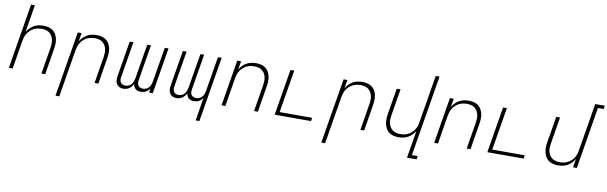

<svg xmlns="http://www.w3.org/2000/svg" viewBox="-55 -1327 6746 2134"><g transform="rotate(10 3317.5 -260.0)"><path d="M39 0 160 -735H203L152 -424Q166 -449 186.5 -469.5Q207 -490 231.5 -503.5Q256 -517 283 -522.5Q310 -528 337 -528Q366 -528 393.5 -521.5Q421 -515 443 -499Q465 -483 478.5 -459.5Q492 -436 498 -408.5Q504 -381 503 -352Q502 -323 497 -294L449 0H406L456 -301Q459 -324 460 -347.5Q461 -371 455.5 -393Q450 -415 439 -434Q428 -453 410 -466Q392 -479 370 -484.5Q348 -490 324 -490Q302 -490 280 -486Q258 -482 236.5 -471.5Q215 -461 197 -444.5Q179 -428 166 -408.5Q153 -389 146 -367Q139 -345 135 -323L82 0Z M603 215 725 -520H768L752 -424Q766 -449 786.5 -469.5Q807 -490 831.5 -503.5Q856 -517 883 -522.5Q910 -528 937 -528Q966 -528 993.5 -521.5Q1021 -515 1043 -499Q1065 -483 1078.5 -459.5Q1092 -436 1098 -408.5Q1104 -381 1103 -352Q1102 -323 1097 -294L1049 0H1006L1056 -301Q1059 -324 1060 -347.5Q1061 -371 1055.5 -393Q1050 -415 1039 -434Q1028 -453 1010 -466Q992 -479 970 -484.5Q948 -490 924 -490Q902 -490 880 -486Q858 -482 836.5 -471.5Q815 -461 797 -444.5Q779 -428 766 -408.5Q753 -389 746 -367Q739 -345 735 -323L646 215Z M1330 8Q1306 8 1285.5 -2Q1265 -12 1254 -31.5Q1243 -51 1242 -75Q1241 -99 1245 -123L1311 -520H1353L1286 -116Q1283 -100 1284.5 -83.5Q1286 -67 1294.5 -54.5Q1303 -42 1318 -36Q1333 -30 1349 -30Q1367 -30 1385 -38Q1403 -46 1415.5 -61Q1428 -76 1434.5 -94Q1441 -112 1444 -130L1509 -520H1551L1484 -116Q1481 -100 1482.5 -83.5Q1484 -67 1492.5 -54.5Q1501 -42 1516 -36Q1531 -30 1547 -30Q1565 -30 1583 -38Q1601 -46 1613.5 -61Q1626 -76 1632.5 -94Q1639 -112 1642 -130L1707 -520H1749L1663 0H1621L1628 -47Q1620 -34 1609 -23.5Q1598 -13 1584.5 -5.5Q1571 2 1556.5 5Q1542 8 1528 8Q1511 8 1495.5 3.5Q1480 -1 1468.5 -11Q1457 -21 1450 -35.5Q1443 -50 1441 -66Q1434 -50 1422.5 -35.5Q1411 -21 1396 -11Q1381 -1 1364 3.5Q1347 8 1330 8Z M2185 215 2228 -47Q2220 -34 2209 -23.5Q2198 -13 2184.5 -5.5Q2171 2 2156.5 5Q2142 8 2128 8Q2111 8 2095.5 3.5Q2080 -1 2068.5 -11Q2057 -21 2050 -35.5Q2043 -50 2041 -66Q2034 -50 2022.5 -35.5Q2011 -21 1996 -11Q1981 -1 1964 3.5Q1947 8 1930 8Q1906 8 1885.5 -2Q1865 -12 1854 -31.5Q1843 -51 1842 -75Q1841 -99 1845 -123L1911 -520H1953L1886 -116Q1883 -100 1884.5 -83.5Q1886 -67 1894.5 -54.5Q1903 -42 1918 -36Q1933 -30 1949 -30Q1967 -30 1985 -38Q2003 -46 2015.5 -61Q2028 -76 2034.5 -94Q2041 -112 2044 -130L2109 -520H2151L2084 -116Q2081 -100 2082.5 -83.5Q2084 -67 2092.5 -54.5Q2101 -42 2116 -36Q2131 -30 2147 -30Q2165 -30 2183 -38Q2201 -46 2213.5 -61Q2226 -76 2232.5 -94Q2239 -112 2242 -130L2307 -520H2349L2227 215Z M2439 0 2525 -520H2568L2552 -424Q2566 -449 2586.5 -469.5Q2607 -490 2631.5 -503.5Q2656 -517 2683 -522.5Q2710 -528 2737 -528Q2766 -528 2793.5 -521.5Q2821 -515 2843 -499Q2865 -483 2878.5 -459.5Q2892 -436 2898 -408.5Q2904 -381 2903 -352Q2902 -323 2897 -294L2849 0H2806L2856 -301Q2859 -324 2860 -347.5Q2861 -371 2855.5 -393Q2850 -415 2839 -434Q2828 -453 2810 -466Q2792 -479 2770 -484.5Q2748 -490 2724 -490Q2702 -490 2680 -486Q2658 -482 2636.5 -471.5Q2615 -461 2597 -444.5Q2579 -428 2566 -408.5Q2553 -389 2546 -367Q2539 -345 2535 -323L2482 0Z M3039 0 3125 -520H3168L3088 -38H3455L3449 0Z M3603 215 3725 -520H3768L3752 -424Q3766 -449 3786.5 -469.5Q3807 -490 3831.5 -503.5Q3856 -517 3883 -522.5Q3910 -528 3937 -528Q3966 -528 3993.5 -521.5Q4021 -515 4043 -499Q4065 -483 4078.5 -459.5Q4092 -436 4098 -408.5Q4104 -381 4103 -352Q4102 -323 4097 -294L4049 0H4006L4056 -301Q4059 -324 4060 -347.5Q4061 -371 4055.5 -393Q4050 -415 4039 -434Q4028 -453 4010 -466Q3992 -479 3970 -484.5Q3948 -490 3924 -490Q3902 -490 3880 -486Q3858 -482 3836.5 -471.5Q3815 -461 3797 -444.5Q3779 -428 3766 -408.5Q3753 -389 3746 -367Q3739 -345 3735 -323L3646 215Z M4570 215 4622 -96Q4607 -71 4587 -50.5Q4567 -30 4542 -16.5Q4517 -3 4490 2.5Q4463 8 4436 8Q4407 8 4380 1.5Q4353 -5 4331 -21Q4309 -37 4295.5 -60.5Q4282 -84 4276 -111.5Q4270 -139 4270.5 -168Q4271 -197 4276 -226L4325 -520H4368L4318 -219Q4314 -196 4313 -172.5Q4312 -149 4317.5 -127Q4323 -105 4334.5 -86Q4346 -67 4364 -54Q4382 -41 4404 -35.5Q4426 -30 4450 -30Q4472 -30 4494 -34Q4516 -38 4537 -48.5Q4558 -59 4576.5 -75.5Q4595 -92 4607.5 -111.5Q4620 -131 4627.5 -153Q4635 -175 4638 -197L4727 -735H4770L4619 177H4684L4678 215Z M4839 0 4925 -520H4968L4952 -424Q4966 -449 4986.5 -469.5Q5007 -490 5031.5 -503.5Q5056 -517 5083 -522.5Q5110 -528 5137 -528Q5166 -528 5193.5 -521.5Q5221 -515 5243 -499Q5265 -483 5278.5 -459.5Q5292 -436 5298 -408.5Q5304 -381 5303 -352Q5302 -323 5297 -294L5249 0H5206L5256 -301Q5259 -324 5260 -347.5Q5261 -371 5255.5 -393Q5250 -415 5239 -434Q5228 -453 5210 -466Q5192 -479 5170 -484.5Q5148 -490 5124 -490Q5102 -490 5080 -486Q5058 -482 5036.5 -471.5Q5015 -461 4997 -444.5Q4979 -428 4966 -408.5Q4953 -389 4946 -367Q4939 -345 4935 -323L4882 0Z M5439 0 5525 -520H5568L5488 -38H5855L5849 0Z M6236 8Q6207 8 6180 1.5Q6153 -5 6131 -21Q6109 -37 6095.5 -60.5Q6082 -84 6076 -111.5Q6070 -139 6070.5 -168Q6071 -197 6076 -226L6125 -520H6168L6118 -219Q6114 -196 6113 -172.5Q6112 -149 6117.5 -127Q6123 -105 6134.5 -86Q6146 -67 6164 -54Q6182 -41 6204 -35.5Q6226 -30 6250 -30Q6272 -30 6294 -34Q6316 -38 6337 -48.5Q6358 -59 6376.5 -75.5Q6395 -92 6407.5 -111.5Q6420 -131 6427.5 -153Q6435 -175 6438 -197L6527 -735H6635L6629 -697H6564L6449 0H6406L6422 -96Q6407 -71 6387 -50.5Q6367 -30 6342 -16.5Q6317 -3 6290 2.5Q6263 8 6236 8Z"/></g></svg>

Font: Iosevka XLt Ex Obl
Style: Regular
Weight: 200
Width: 7
Italic angle: -9°
Monospace: yes
Designer: Belleve Invis
Foundry: Belleve Invis
Version: Version 32.5.0; ttfautohint (v1.8.4)